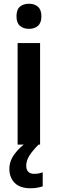

<svg xmlns="http://www.w3.org/2000/svg" viewBox="-20 -772 308 1025"><path d="M135 -752Q164 -752 182.5 -736Q201 -720 201 -685Q201 -650 182.5 -634Q164 -618 135 -618Q105 -618 86.5 -634Q68 -650 68 -685Q68 -721 86.5 -736.5Q105 -752 135 -752ZM194 -542V0H74V-542ZM120 113Q120 134 131 145Q142 156 162 156Q177 156 188.5 153.5Q200 151 208 148V223Q195 227 179 230Q163 233 142 233Q87 233 58.5 204.5Q30 176 30 129Q30 87 59 48.5Q88 10 127 -14L186 0Q153 33 136.5 59.5Q120 86 120 113Z"/></svg>

Font: Noto Sans Gujarati SemiCondensed SemiBold
Style: Regular
Weight: 600
Width: 4
Designer: Jelle Bosma - Monotype Design Team, Universal Thirst
Foundry: Monotype Imaging Inc.
Version: Version 2.106; ttfautohint (v1.8.4.7-5d5b)